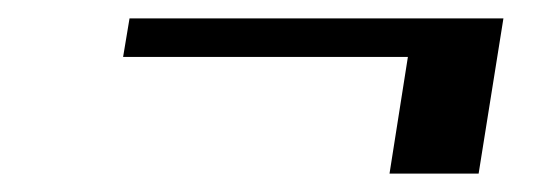

<svg xmlns="http://www.w3.org/2000/svg" viewBox="-20 -392 591 209"><path d="M114 -330H424L404 -203H501L528 -372H121Z"/></svg>

Font: Aerodynamic
Style: Obl
Weight: 500
Designer: Google
Version: Version 2.000980; 2014